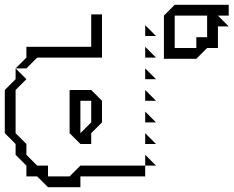

<svg xmlns="http://www.w3.org/2000/svg" viewBox="-20 -735 973 800"><path d="M585 -585V-630L630 -585ZM585 -495V-540L630 -495ZM45 -450 90 -495V-540H360V-675H405V-495H135L90 -450ZM585 -405V-450L630 -405ZM90 0V-45L45 -90V-135L0 -180V-360L45 -405V-450L90 -405L45 -360V-180L90 -135V-90L135 -45H180V0H270L315 -45H585V0H315V45H180L135 0ZM315 -180 360 -225V-315H315ZM585 -315V-360L630 -315ZM585 -225V-270L630 -225ZM585 -135V-180L630 -135ZM585 -45V-90L630 -45ZM270 -180V-360H360L405 -315V-225L360 -180V-135H315ZM708 -535H798V-580H843V-670H708ZM663 -490V-670L708 -715H933V-670H888L933 -625H888V-535H843L798 -490Z"/></svg>

Font: Rubik Iso
Style: Regular
Weight: 400
Designer: Hubert and Fischer, NaN
Foundry: Hubert and Fischer, NaN
Version: Version 2.200